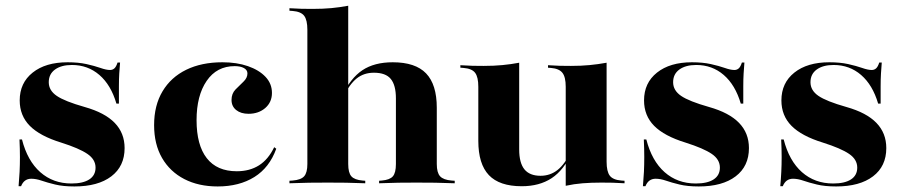

<svg xmlns="http://www.w3.org/2000/svg" viewBox="-20 -651 3203 682"><path d="M244.4 11.3Q204 11.3 175.8 4.4Q147.6 -2.4 127.8 -9.3Q108.1 -16.1 91.1 -16.1Q65.3 -16.1 54.8 10.5H46Q48.4 -16.1 49.6 -40.7Q50.8 -65.3 50.8 -93.1Q50.8 -121 49.2 -155.6H58.1Q77.4 -79.8 123 -39.5Q168.5 0.8 233.9 0.8Q275 0.8 297.2 -13.7Q319.4 -28.2 319.4 -55.6Q319.4 -84.7 290.3 -104.4Q261.3 -124.2 197.6 -144.4Q121.8 -167.7 85.9 -204Q50 -240.3 50 -294.4Q50 -356.5 96 -393.1Q141.9 -429.8 220.2 -429.8Q258.1 -429.8 287.1 -423.4Q316.1 -416.9 336.7 -409.7Q357.3 -402.4 371 -402.4Q379.8 -402.4 386.3 -408.1Q392.7 -413.7 397.6 -429H406.5Q404.8 -409.7 403.6 -389.9Q402.4 -370.2 402.4 -344.8Q402.4 -319.4 402.4 -283.1H393.5Q374.2 -349.2 333.1 -384.7Q291.9 -420.2 235.5 -420.2Q197.6 -420.2 175.4 -404Q153.2 -387.9 153.2 -358.9Q153.2 -329.8 181.5 -310.5Q209.7 -291.1 280.6 -271Q352.4 -250.8 387.5 -214.5Q422.6 -178.2 422.6 -125Q422.6 -60.5 375.4 -24.6Q328.2 11.3 244.4 11.3Z M753.2 11.3Q685.5 11.3 634.7 -14.9Q583.9 -41.1 555.6 -89.9Q527.4 -138.7 527.4 -206.5Q527.4 -276.6 557.3 -326.6Q587.1 -376.6 641.5 -403.2Q696 -429.8 770.2 -429.8Q821 -429.8 860.5 -416.1Q900 -402.4 923 -378.2Q946 -354 946 -321Q946 -287.9 922.2 -267.3Q898.4 -246.8 862.9 -246.8Q835.5 -246.8 819 -260.1Q802.4 -273.4 802.4 -296Q802.4 -318.5 816.5 -333.1Q830.6 -347.6 844.8 -360.9Q858.9 -374.2 858.9 -390.3Q858.9 -402.4 846.4 -409.3Q833.9 -416.1 813.7 -416.1Q750 -416.1 714.1 -363.7Q678.2 -311.3 678.2 -224.2Q678.2 -135.5 714.5 -89.1Q750.8 -42.7 821 -42.7Q866.9 -42.7 900 -63.7Q933.1 -84.7 954 -128.2L961.3 -122.6Q937.1 -55.6 883.5 -22.2Q829.8 11.3 753.2 11.3Z M1144.4 -2.4Q1107.3 -2.4 1078.6 -2Q1050 -1.6 1008.1 0V-8.9L1019.4 -9.7Q1049.2 -12.1 1060.5 -25Q1071.8 -37.9 1071.8 -68.5V-209.7H1216.9V-68.5Q1216.9 -37.1 1228.2 -24.6Q1239.5 -12.1 1267.7 -9.7L1277.4 -8.9V0Q1237.1 -1.6 1208.9 -2Q1180.6 -2.4 1144.4 -2.4ZM1386.3 -209.7V-301.6Q1386.3 -348.4 1368.1 -370.6Q1350 -392.7 1308.1 -392.7Q1272.6 -392.7 1247.2 -372.6Q1221.8 -352.4 1198.4 -305.6L1195.2 -310.5Q1225 -373.4 1267.3 -401.6Q1309.7 -429.8 1375 -429.8Q1455.6 -429.8 1493.5 -390.3Q1531.5 -350.8 1531.5 -268.5V-209.7ZM1458.9 -2.4Q1422.6 -2.4 1395.2 -2Q1367.7 -1.6 1326.6 0V-8.9L1336.3 -9.7Q1364.5 -12.1 1375.4 -24.6Q1386.3 -37.1 1386.3 -68.5V-209.7H1531.5V-68.5Q1531.5 -37.9 1543.1 -25Q1554.8 -12.1 1583.9 -9.7L1595.2 -8.9V0Q1554.8 -1.6 1525.8 -2Q1496.8 -2.4 1458.9 -2.4ZM1071.8 -209.7V-545.2Q1071.8 -579.8 1060.5 -594.8Q1049.2 -609.7 1019.4 -612.1L1008.1 -612.9V-621.8Q1033.9 -620.2 1050.8 -619.8Q1067.7 -619.4 1090.3 -619.4Q1127.4 -619.4 1157.3 -622.2Q1187.1 -625 1216.9 -630.6V-621.8V-209.7Z M1824.2 -419.4V-209.7H1679V-342.7Q1679 -377.4 1667.7 -392.3Q1656.5 -407.3 1626.6 -409.7L1615.3 -410.5V-419.4Q1641.1 -417.7 1658.1 -417.3Q1675 -416.9 1697.6 -416.9Q1734.7 -416.9 1764.5 -419.8Q1794.4 -422.6 1824.2 -428.2ZM1824.2 -209.7V-120.2Q1824.2 -72.6 1842.7 -49.6Q1861.3 -26.6 1900 -26.6Q1934.7 -26.6 1960.9 -47.6Q1987.1 -68.5 2008.9 -114.5L2011.3 -109.7Q1983.1 -46.8 1939.5 -18.1Q1896 10.5 1833.1 10.5Q1754 10.5 1716.5 -29Q1679 -68.5 1679 -150.8V-209.7ZM1989.5 0V-209.7H2134.7V-76.6Q2134.7 -41.9 2146 -27Q2157.3 -12.1 2187.1 -9.7L2198.4 -8.9V0Q2172.6 -1.6 2155.6 -2Q2138.7 -2.4 2116.1 -2.4Q2079.8 -2.4 2049.6 0Q2019.4 2.4 1989.5 8.9ZM2134.7 -419.4V-209.7H1989.5V-342.7Q1989.5 -377.4 1977.8 -392.3Q1966.1 -407.3 1937.1 -409.7L1926.6 -410.5V-419.4Q1951.6 -417.7 1968.5 -417.3Q1985.5 -416.9 2008.1 -416.9Q2044.4 -416.9 2074.2 -419.8Q2104 -422.6 2134.7 -428.2Z M2462.1 11.3Q2421.8 11.3 2393.5 4.4Q2365.3 -2.4 2345.6 -9.3Q2325.8 -16.1 2308.9 -16.1Q2283.1 -16.1 2272.6 10.5H2263.7Q2266.1 -16.1 2267.3 -40.7Q2268.5 -65.3 2268.5 -93.1Q2268.5 -121 2266.9 -155.6H2275.8Q2295.2 -79.8 2340.7 -39.5Q2386.3 0.8 2451.6 0.8Q2492.7 0.8 2514.9 -13.7Q2537.1 -28.2 2537.1 -55.6Q2537.1 -84.7 2508.1 -104.4Q2479 -124.2 2415.3 -144.4Q2339.5 -167.7 2303.6 -204Q2267.7 -240.3 2267.7 -294.4Q2267.7 -356.5 2313.7 -393.1Q2359.7 -429.8 2437.9 -429.8Q2475.8 -429.8 2504.8 -423.4Q2533.9 -416.9 2554.4 -409.7Q2575 -402.4 2588.7 -402.4Q2597.6 -402.4 2604 -408.1Q2610.5 -413.7 2615.3 -429H2624.2Q2622.6 -409.7 2621.4 -389.9Q2620.2 -370.2 2620.2 -344.8Q2620.2 -319.4 2620.2 -283.1H2611.3Q2591.9 -349.2 2550.8 -384.7Q2509.7 -420.2 2453.2 -420.2Q2415.3 -420.2 2393.1 -404Q2371 -387.9 2371 -358.9Q2371 -329.8 2399.2 -310.5Q2427.4 -291.1 2498.4 -271Q2570.2 -250.8 2605.2 -214.5Q2640.3 -178.2 2640.3 -125Q2640.3 -60.5 2593.1 -24.6Q2546 11.3 2462.1 11.3Z M2950 11.3Q2909.7 11.3 2881.5 4.4Q2853.2 -2.4 2833.5 -9.3Q2813.7 -16.1 2796.8 -16.1Q2771 -16.1 2760.5 10.5H2751.6Q2754 -16.1 2755.2 -40.7Q2756.5 -65.3 2756.5 -93.1Q2756.5 -121 2754.8 -155.6H2763.7Q2783.1 -79.8 2828.6 -39.5Q2874.2 0.8 2939.5 0.8Q2980.6 0.8 3002.8 -13.7Q3025 -28.2 3025 -55.6Q3025 -84.7 2996 -104.4Q2966.9 -124.2 2903.2 -144.4Q2827.4 -167.7 2791.5 -204Q2755.6 -240.3 2755.6 -294.4Q2755.6 -356.5 2801.6 -393.1Q2847.6 -429.8 2925.8 -429.8Q2963.7 -429.8 2992.7 -423.4Q3021.8 -416.9 3042.3 -409.7Q3062.9 -402.4 3076.6 -402.4Q3085.5 -402.4 3091.9 -408.1Q3098.4 -413.7 3103.2 -429H3112.1Q3110.5 -409.7 3109.3 -389.9Q3108.1 -370.2 3108.1 -344.8Q3108.1 -319.4 3108.1 -283.1H3099.2Q3079.8 -349.2 3038.7 -384.7Q2997.6 -420.2 2941.1 -420.2Q2903.2 -420.2 2881 -404Q2858.9 -387.9 2858.9 -358.9Q2858.9 -329.8 2887.1 -310.5Q2915.3 -291.1 2986.3 -271Q3058.1 -250.8 3093.1 -214.5Q3128.2 -178.2 3128.2 -125Q3128.2 -60.5 3081 -24.6Q3033.9 11.3 2950 11.3Z"/></svg>

Font: Playfair 144pt SemiExpanded Black
Style: Regular
Weight: 900
Width: 6
Designer: Claus Eggers Sørensen
Foundry: Claus Eggers Sørensen
Version: Version 2.203